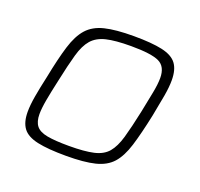

<svg xmlns="http://www.w3.org/2000/svg" viewBox="-98 -627 775 744"><g transform="rotate(20 289.5 -255.0)"><path d="M245 8Q170 8 126.5 -1.5Q83 -11 65 -35Q47 -59 47 -102Q47 -130 53.5 -167.5Q60 -205 71 -254Q87 -335 103 -387Q119 -439 144.5 -467.5Q170 -496 214.5 -507Q259 -518 334 -518Q408 -518 451 -508.5Q494 -499 512 -475Q530 -451 530 -407Q530 -379 523.5 -341.5Q517 -304 507 -254Q490 -173 474 -121.5Q458 -70 433 -42Q408 -14 363.5 -3Q319 8 245 8ZM242 -32Q306 -32 343.5 -40.5Q381 -49 401 -72.5Q421 -96 433.5 -139.5Q446 -183 461 -254Q471 -303 478 -339Q485 -375 485 -400Q485 -447 453 -462.5Q421 -478 337 -478Q272 -478 235 -469Q198 -460 177.5 -436.5Q157 -413 144.5 -369Q132 -325 117 -254Q106 -205 99.5 -169Q93 -133 93 -109Q93 -78 106.5 -61Q120 -44 152.5 -38Q185 -32 242 -32Z"/></g></svg>

Font: Saira ExtraLight
Style: Italic
Weight: 200
Italic angle: -12°
Designer: Hector Gatti with collaboration of the Omnibus-Type team
Foundry: Omnibus-Type
Version: Version 1.100; ttfautohint (v1.8.3)